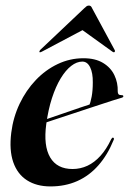

<svg xmlns="http://www.w3.org/2000/svg" viewBox="-20 -660 463 689"><path d="M83.5 -210.5Q83.5 -210.5 101.5 -216.8Q119.5 -223 148.2 -232.8Q177 -242.5 208.5 -253.5Q240 -264.5 267.5 -273.8Q295 -283 310.5 -288L299 -278Q305 -292 309 -313.5Q313 -335 313 -364.5Q313.5 -398 303.5 -418.5Q293.5 -439 275.5 -439Q255.5 -439 235.5 -423.5Q215.5 -408 197.8 -378.8Q180 -349.5 166.5 -308Q153 -266.5 146 -214.5Q135.5 -137 160 -95.2Q184.5 -53.5 240.5 -53.5Q268.5 -53.5 293.8 -65.2Q319 -77 340.5 -100.8Q362 -124.5 379 -160.5Q381 -164 382.5 -165.2Q384 -166.5 386 -166Q388 -165.5 388.8 -163Q389.5 -160.5 387.5 -157Q366 -104 333.2 -66.8Q300.5 -29.5 257.2 -10.2Q214 9 161 9Q111.5 9 77 -13Q42.5 -35 27.5 -78.2Q12.5 -121.5 20.5 -184.5Q27.5 -239.5 50.5 -287.8Q73.5 -336 108.5 -372.8Q143.5 -409.5 187.2 -430.2Q231 -451 279.5 -451Q322 -451 349.8 -434.2Q377.5 -417.5 390.5 -390.2Q403.5 -363 402.5 -331.5Q402.5 -325.5 405.2 -322Q408 -318.5 416.5 -318.5Q420 -318.5 421.2 -317.5Q422.5 -316.5 422.5 -315Q423 -313.5 421.8 -312Q420.5 -310.5 417.5 -309.5Q410 -307.5 383.2 -299Q356.5 -290.5 319 -278Q281.5 -265.5 241 -252.2Q200.5 -239 165.2 -227.2Q130 -215.5 108.2 -208.2Q86.5 -201 86.5 -201ZM309.5 -569.5H251.5L383.5 -474.5Q385.5 -473 387.5 -472.5Q389.5 -472 390.5 -473Q392 -474 392.5 -476Q393 -478 391.5 -480.5L310.5 -630.5Q308.5 -635.5 305.8 -637.8Q303 -640 299 -640Q294.5 -640 291 -637.8Q287.5 -635.5 282.5 -630.5L124 -480.5Q122 -478 121.5 -476Q121 -474 121.5 -473Q123 -472 125 -472.5Q127 -473 130 -474.5Z"/></svg>

Font: Fraunces 120pt SemiBold
Style: Italic
Weight: 600
Italic angle: -16°
Version: Version 1.000;[b76b70a41]